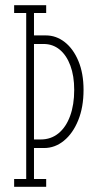

<svg xmlns="http://www.w3.org/2000/svg" viewBox="-20 -720 390 740"><path d="M95 -149.5V-182.5H137Q176.5 -182.5 205.5 -206.2Q234.5 -230 250.2 -273Q266 -316 266 -373.5Q266 -427.5 251.2 -467.2Q236.5 -507 210 -528.8Q183.5 -550.5 148 -550.5H95V-583.5H157Q196.5 -583.5 229.5 -557.8Q262.5 -532 282.2 -484.8Q302 -437.5 302 -373.5Q302 -307 281.5 -256.5Q261 -206 226.5 -177.8Q192 -149.5 150 -149.5ZM34.5 0V-30H81V-670H34.5V-700H158V-670H111V-30H158V0Z"/></svg>

Font: Imbue Thin
Style: Regular
Weight: 100
Designer: Tyler Finck
Foundry: Etcetera Type Company
Version: Version 1.102